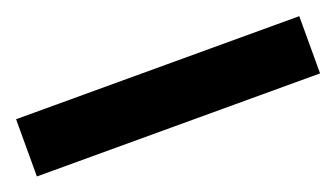

<svg xmlns="http://www.w3.org/2000/svg" viewBox="-30 -964 541 309"><g transform="rotate(-20 240.5 -809.0)"><path d="M483 -760V-858H-2V-760Z"/></g></svg>

Font: Noto Sans Armenian Condensed
Style: Bold
Weight: 700
Width: 3
Designer: Monotype Design Team
Foundry: Monotype Imaging Inc.
Version: Version 2.008